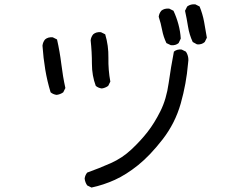

<svg xmlns="http://www.w3.org/2000/svg" viewBox="-20 -803 1040 876"><path d="M397.5 52.7 377.9 43Q368.2 29.3 366.2 11.7Q368.2 -3.9 377.9 -15.6Q432.6 -35.2 485.4 -58.6Q538.1 -82 580.1 -121.6Q622.1 -161.1 653.3 -201.2Q684.6 -241.2 711.9 -295.9Q739.3 -350.6 749.5 -423.8Q759.8 -497.1 773.4 -567.4Q787.1 -579.1 808.6 -577.1L828.1 -567.4Q843.8 -543.9 837.9 -512.7Q830.1 -420.9 804.7 -331.1Q779.3 -241.2 722.2 -167.5Q665 -93.8 610.4 -49.8Q555.7 -5.9 503.9 17.6Q452.1 41 397.5 52.7ZM238.3 -370.1Q222.7 -372.1 210.9 -381.8Q195.3 -432.6 186.5 -485.4Q177.7 -538.1 173.8 -594.7Q175.8 -611.3 185.5 -623Q199.2 -634.8 220.7 -632.8L240.2 -623Q252.9 -567.4 259.8 -510.7Q266.6 -454.1 278.3 -401.4L268.6 -381.8Q254.9 -372.1 238.3 -370.1ZM444.3 -399.4Q428.7 -401.4 417 -411.1Q399.4 -458 399.4 -511.7Q399.4 -565.4 393.6 -619.1Q395.5 -634.8 405.3 -646.5Q418.9 -658.2 440.4 -656.2L460 -646.5Q475.6 -594.7 474.6 -539.1Q473.6 -483.4 483.4 -430.7L473.6 -411.1Q460 -401.4 444.3 -399.4ZM759.8 -596.7 739.3 -606.4Q725.6 -634.8 719.7 -666Q713.9 -697.3 704.1 -726.6Q706.1 -742.2 715.8 -753.9Q729.5 -765.6 752 -763.7L771.5 -753.9Q785.2 -724.6 793.9 -692.4Q802.7 -660.2 804.7 -627L794.9 -606.4Q781.2 -594.7 759.8 -596.7ZM878.9 -600.6 859.4 -611.3Q843.8 -644.5 837.9 -681.6Q832 -718.8 824.2 -753.9L834 -773.4Q849.6 -785.2 871.1 -783.2L890.6 -773.4Q904.3 -740.2 911.1 -704.1Q918 -668 923.8 -630.9L914.1 -611.3Q900.4 -598.6 878.9 -600.6Z"/></svg>

Font: NaikaiFont
Style: Regular-Lite
Weight: 400
Version: Version 1.67